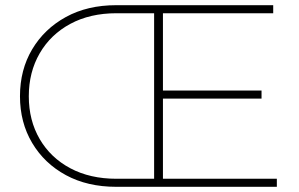

<svg xmlns="http://www.w3.org/2000/svg" viewBox="-20 -720 1154 740"><path d="M428 0Q317 0 234 -45Q151 -90 104 -169Q57 -248 57 -349Q57 -451 104 -530Q151 -609 234 -654.5Q317 -700 428 -700H1033V-669H608V-371H988V-340H608V-31H1047V0ZM574 -669H429Q327 -669 251 -628Q175 -587 133 -514.5Q91 -442 91 -349Q91 -256 133 -184Q175 -112 251 -71.5Q327 -31 429 -31H574Z"/></svg>

Font: Montserrat Thin ExtraLight
Style: Regular
Weight: 250
Version: Version 9.000